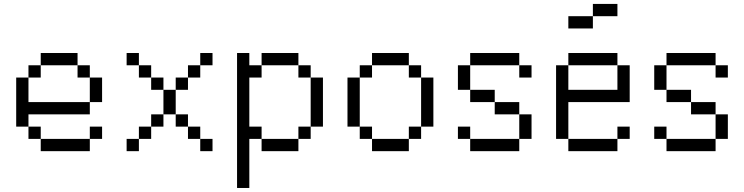

<svg xmlns="http://www.w3.org/2000/svg" viewBox="-20 -770 3790 978"><path d="M62.5 -375H125V-312.5H62.5ZM62.5 -312.5H125V-250H62.5ZM62.5 -250H125V-187.5H62.5ZM62.5 -187.5H125V-125H62.5ZM125 -125H187.5V-62.5H125ZM187.5 -62.5H250V0H187.5ZM250 -62.5H312.5V0H250ZM312.5 -62.5H375V0H312.5ZM125 -437.5H187.5V-375H125ZM187.5 -500H250V-437.5H187.5ZM250 -500H312.5V-437.5H250ZM312.5 -500H375V-437.5H312.5ZM375 -437.5H437.5V-375H375ZM437.5 -375H500V-312.5H437.5ZM437.5 -312.5H500V-250H437.5ZM375 -250H437.5V-187.5H375ZM312.5 -250H375V-187.5H312.5ZM250 -250H312.5V-187.5H250ZM187.5 -250H250V-187.5H187.5ZM125 -250H187.5V-187.5H125ZM437.5 -125H500V-62.5H437.5ZM375 -62.5H437.5V0H375Z M687.5 -437.5H750V-375H687.5ZM750 -375H812.5V-312.5H750ZM812.5 -250H875V-187.5H812.5ZM750 -187.5H812.5V-125H750ZM687.5 -125H750V-62.5H687.5ZM812.5 -312.5H875V-250H812.5ZM875 -375H937.5V-312.5H875ZM875 -187.5H937.5V-125H875ZM937.5 -437.5H1000V-375H937.5ZM937.5 -125H1000V-62.5H937.5ZM1000 -62.5H1062.5V0H1000ZM625 -62.5H687.5V0H625ZM625 -500H687.5V-437.5H625ZM1000 -500H1062.5V-437.5H1000Z M1187.5 62.5H1250V125H1187.5ZM1187.5 0H1250V62.5H1187.5ZM1187.5 -62.5H1250V0H1187.5ZM1187.5 -125H1250V-62.5H1187.5ZM1187.5 -187.5H1250V-125H1187.5ZM1187.5 -250H1250V-187.5H1187.5ZM1187.5 -312.5H1250V-250H1187.5ZM1187.5 -375H1250V-312.5H1187.5ZM1187.5 -437.5H1250V-375H1187.5ZM1187.5 -500H1250V-437.5H1187.5ZM1250 -437.5H1312.5V-375H1250ZM1312.5 -500H1375V-437.5H1312.5ZM1375 -500H1437.5V-437.5H1375ZM1437.5 -500H1500V-437.5H1437.5ZM1500 -437.5H1562.5V-375H1500ZM1562.5 -375H1625V-312.5H1562.5ZM1562.5 -312.5H1625V-250H1562.5ZM1562.5 -250H1625V-187.5H1562.5ZM1562.5 -187.5H1625V-125H1562.5ZM1500 -125H1562.5V-62.5H1500ZM1437.5 -62.5H1500V0H1437.5ZM1375 -62.5H1437.5V0H1375ZM1312.5 -62.5H1375V0H1312.5ZM1250 -125H1312.5V-62.5H1250ZM1187.5 125H1250V187.5H1187.5Z M1750 -375H1812.5V-312.5H1750ZM1750 -312.5H1812.5V-250H1750ZM1750 -250H1812.5V-187.5H1750ZM1750 -187.5H1812.5V-125H1750ZM1812.5 -125H1875V-62.5H1812.5ZM1875 -62.5H1937.5V0H1875ZM1937.5 -62.5H2000V0H1937.5ZM2000 -62.5H2062.5V0H2000ZM2062.5 -125H2125V-62.5H2062.5ZM2125 -187.5H2187.5V-125H2125ZM2125 -250H2187.5V-187.5H2125ZM2125 -312.5H2187.5V-250H2125ZM2125 -375H2187.5V-312.5H2125ZM2062.5 -437.5H2125V-375H2062.5ZM2000 -500H2062.5V-437.5H2000ZM1937.5 -500H2000V-437.5H1937.5ZM1875 -500H1937.5V-437.5H1875ZM1812.5 -437.5H1875V-375H1812.5Z M2312.5 -437.5H2375V-375H2312.5ZM2375 -500H2437.5V-437.5H2375ZM2437.5 -500H2500V-437.5H2437.5ZM2500 -500H2562.5V-437.5H2500ZM2562.5 -500H2625V-437.5H2562.5ZM2625 -437.5H2687.5V-375H2625ZM2562.5 -250H2625V-187.5H2562.5ZM2625 -125H2687.5V-62.5H2625ZM2562.5 -62.5H2625V0H2562.5ZM2500 -62.5H2562.5V0H2500ZM2437.5 -62.5H2500V0H2437.5ZM2312.5 -125H2375V-62.5H2312.5ZM2375 -62.5H2437.5V0H2375ZM2625 -187.5H2687.5V-125H2625ZM2312.5 -375H2375V-312.5H2312.5ZM2375 -312.5H2437.5V-250H2375ZM2500 -250H2562.5V-187.5H2500ZM2437.5 -312.5H2500V-250H2437.5Z M3125 -687.5H3000V-750H3125ZM2812.5 -437.5H2875V-312.5H3125V-437.5H3187.5V-250H2875V-62.5H2812.5ZM2875 -62.5H3125V0H2875ZM2875 -500H3125V-437.5H2875ZM2875 -687.5H3000V-625H2875ZM3125 -125H3187.5V-62.5H3125Z M3312.5 -437.5H3375V-375H3312.5ZM3375 -500H3437.5V-437.5H3375ZM3437.5 -500H3500V-437.5H3437.5ZM3500 -500H3562.5V-437.5H3500ZM3562.5 -500H3625V-437.5H3562.5ZM3625 -437.5H3687.5V-375H3625ZM3562.5 -250H3625V-187.5H3562.5ZM3625 -125H3687.5V-62.5H3625ZM3562.5 -62.5H3625V0H3562.5ZM3500 -62.5H3562.5V0H3500ZM3437.5 -62.5H3500V0H3437.5ZM3312.5 -125H3375V-62.5H3312.5ZM3375 -62.5H3437.5V0H3375ZM3625 -187.5H3687.5V-125H3625ZM3312.5 -375H3375V-312.5H3312.5ZM3375 -312.5H3437.5V-250H3375ZM3500 -250H3562.5V-187.5H3500ZM3437.5 -312.5H3500V-250H3437.5Z"/></svg>

Font: ChillBitmapSE 16px
Style: Regular
Weight: 400
Designer: Designed by Warren2060
Foundry: ChillType
Version: Version 1.000